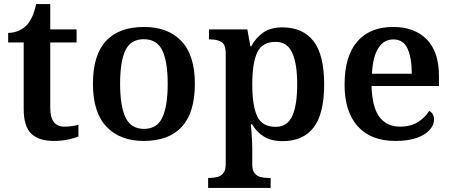

<svg xmlns="http://www.w3.org/2000/svg" viewBox="-20 -680 2214 940"><path d="M242 10Q171 10 133.5 -25Q96 -60 96 -147V-472H20V-519Q47 -519 71 -529.5Q95 -540 111 -557Q142 -590 157 -660H226V-536H355V-472H226V-152Q226 -60 295 -60Q314 -60 331 -62.5Q348 -65 364 -69V-12Q349 -5 316.5 2.5Q284 10 242 10Z M683 10Q568 10 501.5 -59.5Q435 -129 435 -270Q435 -410 498.5 -479Q562 -548 686 -548Q802 -548 868 -479Q934 -410 934 -270Q934 -129 870.5 -59.5Q807 10 683 10ZM685 -49Q749 -49 775 -105Q801 -161 801 -270Q801 -379 774.5 -433.5Q748 -488 684 -488Q620 -488 594 -433.5Q568 -379 568 -270Q568 -161 594.5 -105Q621 -49 685 -49Z M999 240V191H1009Q1027 191 1044.5 186.5Q1062 182 1073.5 167.5Q1085 153 1085 124V-418Q1085 -463 1063.5 -475Q1042 -487 1012 -487H1003V-536H1191L1206 -453H1210Q1232 -495 1268.5 -520.5Q1305 -546 1363 -546Q1462 -546 1514.5 -479Q1567 -412 1567 -267Q1567 -122 1515 -55.5Q1463 11 1365 11Q1308 11 1272 -11.5Q1236 -34 1214 -72H1208Q1210 -55 1211.5 -33Q1213 -11 1214 10.5Q1215 32 1215 46V125Q1215 154 1226.5 168Q1238 182 1255 186.5Q1272 191 1290 191H1305V240ZM1330 -59Q1386 -59 1410.5 -111.5Q1435 -164 1435 -267Q1435 -369 1410.5 -422Q1386 -475 1330 -475Q1263 -475 1239 -422.5Q1215 -370 1215 -267Q1215 -163 1239 -111Q1263 -59 1330 -59Z M1916 10Q1795 10 1731 -62Q1667 -134 1667 -265Q1667 -405 1729 -476.5Q1791 -548 1905 -548Q2009 -548 2069 -487.5Q2129 -427 2129 -308V-259H1799Q1802 -155 1837.5 -107.5Q1873 -60 1939 -60Q1991 -60 2027 -83Q2063 -106 2081 -137Q2105 -125 2105 -94Q2105 -69 2084.5 -45Q2064 -21 2022 -5.5Q1980 10 1916 10ZM1996 -319Q1996 -396 1975.5 -441.5Q1955 -487 1906 -487Q1859 -487 1832 -444Q1805 -401 1801 -319Z"/></svg>

Font: Noto Serif NP Hmong SemiBold
Style: Regular
Weight: 600
Designer: Dalton Maag Ltd
Foundry: Dalton Maag Ltd
Version: Version 1.001; ttfautohint (v1.8.4.7-5d5b)